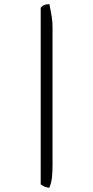

<svg xmlns="http://www.w3.org/2000/svg" viewBox="-20 -736 442 910"><path d="M213.9 -716.3 214.8 -712.4Q221.7 -678.7 225.3 -655Q229 -631.3 229 -607.4V43Q229 79.6 226.3 105.2Q223.6 130.9 213.9 153.8Q202.6 153.3 193.8 149.7Q185.1 146 172.9 138.2V-698.7Q179.2 -708 189.5 -712.2Q199.7 -716.3 211.9 -716.3Z"/></svg>

Font: Radley
Style: Regular
Weight: 400
Designer: Vernon Adams
Foundry: Vernon Adams
Version: Version 1.003; ttfautohint (v1.6)